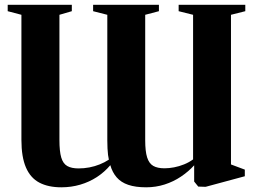

<svg xmlns="http://www.w3.org/2000/svg" viewBox="-20 -763 1064 798"><path d="M999.5 -743V-716.5L940 -701.5V-79.5L997.5 -58V-30.5L834.5 13.5L804 12.5L787 -8.5V-76Q763.5 -50 732.2 -29Q701 -8 664.2 3.8Q627.5 15.5 587.5 15.5Q543 15.5 513 5.2Q483 -5 465 -25.8Q447 -46.5 438.5 -76.5Q414.5 -48 382.8 -27.2Q351 -6.5 313.5 4.5Q276 15.5 235 15.5Q180.5 15.5 143.5 -4Q106.5 -23.5 87.8 -67Q69 -110.5 69 -181.5V-701.5L12 -716.5V-743H278.5V-716.5L227 -701.5V-181Q227 -134 234.5 -108.5Q242 -83 259.5 -73Q277 -63 306.5 -63Q329 -63 351.5 -67.2Q374 -71.5 394.5 -79.8Q415 -88 432.5 -99.5Q430.5 -107.5 429 -119.2Q427.5 -131 426.8 -146Q426 -161 426 -179V-701.5L367 -716.5V-743H640.5V-716.5L583.5 -701.5V-180Q583.5 -134 591.5 -108.8Q599.5 -83.5 617 -73.5Q634.5 -63.5 663.5 -63.5Q682.5 -63.5 703.5 -67.5Q724.5 -71.5 745 -79.8Q765.5 -88 782.5 -100.5V-701.5L722.5 -716.5V-743Z"/></svg>

Font: Merriweather 120pt
Style: Bold
Weight: 700
Designer: Eben Sorkin
Foundry: Eben Sorkin
Version: Version 2.100